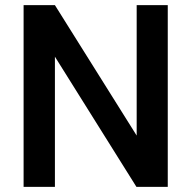

<svg xmlns="http://www.w3.org/2000/svg" viewBox="-20 -731 749 751"><path d="M636.2 -710.9V0H513.7L194.8 -509.3V0H72.3V-710.9H194.8L514.6 -200.7V-710.9Z"/></svg>

Font: Vazirmatn UI FD Medium
Style: Regular
Weight: 500
Designer: Saber Rastikerdar
Foundry: Saber Rastikerdar
Version: Version 33.003